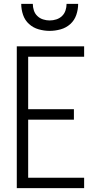

<svg xmlns="http://www.w3.org/2000/svg" viewBox="-20 -975 515 995"><path d="M67 0V-735H416V-681H126V-409H363V-355H126V-54H416V0ZM237 -815Q209 -815 180.5 -823Q152 -831 130.5 -850.5Q109 -870 99.5 -898Q90 -926 90 -955H150Q150 -938 155.5 -921Q161 -904 173.5 -892Q186 -880 203 -874.5Q220 -869 237 -869Q255 -869 272 -874.5Q289 -880 301.5 -892Q314 -904 319.5 -921Q325 -938 325 -955H385Q385 -926 375.5 -898Q366 -870 344.5 -850.5Q323 -831 294.5 -823Q266 -815 237 -815Z"/></svg>

Font: Iosevka QP Light
Style: Regular
Weight: 300
Designer: Belleve Invis
Foundry: Belleve Invis
Version: Version 20.0.0; ttfautohint (v1.8.4)